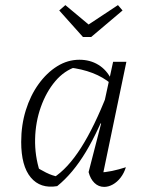

<svg xmlns="http://www.w3.org/2000/svg" viewBox="-20 -726 570 752"><path d="M204 3Q138 14 100.5 -31Q63 -76 63 -170Q63 -236 81 -294Q99 -352 131 -396.5Q163 -441 204 -466.5Q245 -492 291 -492Q333 -492 365.5 -472Q398 -452 416 -415L415 -398Q353 -450 249 -462L280 -465Q232 -450 196.5 -408Q161 -366 140 -307Q119 -248 117.5 -182Q116 -116 136 -54L113 -77Q137 -62 160.5 -50Q184 -38 211 -33L188 -29Q245 -65 297.5 -147.5Q350 -230 401 -361L417 -349Q368 -217 316.5 -131.5Q265 -46 204 3ZM379 -23 367 -50Q393 -51 419 -56.5Q445 -62 473 -71Q466 -48 452.5 -30.5Q439 -13 422 -3.5Q405 6 388 6Q366 6 350 -9.5Q334 -25 327 -52L376 -242L371 -244L423 -484H475ZM305 -581 212 -685 236 -706 327 -630 442 -706 460 -685 337 -581Z"/></svg>

Font: Piazzolla Thin ExtraLight
Style: Italic
Weight: 250
Italic angle: -11.3°
Version: Version 2.005